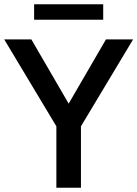

<svg xmlns="http://www.w3.org/2000/svg" viewBox="-29 -886 648 906"><path d="M599 -700 353 -290V0H237V-290L-9 -700H119L295 -397L471 -700ZM132 -866H458V-793H132Z"/></svg>

Font: Cabin SemiBold
Style: Regular
Weight: 600
Designer: Pablo Impallari
Foundry: Pablo Impallari. http://www.impallari.com Igino Marini. http://www.ikern.com
Version: Version 2.200